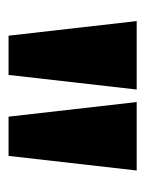

<svg xmlns="http://www.w3.org/2000/svg" viewBox="36 -766 347 460"><g transform="rotate(90 210.0 -536.5)"><path d="M260 -383 225 -690H389L354 -383ZM66 -383 31 -690H195L160 -383Z"/></g></svg>

Font: Radio Canada Big
Style: Regular
Weight: 400
Designer: Étienne Aubert Bonn
Foundry: Coppers and Brasses
Version: Version 1.001